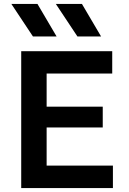

<svg xmlns="http://www.w3.org/2000/svg" viewBox="-20 -962 660 982"><path d="M88.5 0V-700H554V-586H218.5V-416.5H505.5V-310H218.5V-115H557.5V0ZM497 -775.5H376L265.5 -942H399ZM269.5 -775.5H148.5L38 -942H171.5Z"/></svg>

Font: Geologica Cursive Medium
Style: Regular
Weight: 500
Designer: Sindre Bremnes, Frode Helland
Foundry: Monokrom Skriftforlag AS
Version: Version 1.010;gftools[0.9.28]